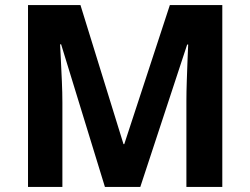

<svg xmlns="http://www.w3.org/2000/svg" viewBox="-20 -734 983 754"><path d="M392 0 220 -560H216Q217 -540 219 -500Q221 -460 223 -414.5Q225 -369 225 -332V0H90V-714H296L465 -168H468L647 -714H853V0H712V-338Q712 -372 713.5 -416Q715 -460 716.5 -499.5Q718 -539 719 -559H715L531 0Z"/></svg>

Font: RS Noto Sans
Style: Bold
Weight: 700
Designer: Monotype Design Team
Foundry: Monotype Imaging Inc.
Version: Version 3.10